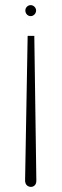

<svg xmlns="http://www.w3.org/2000/svg" viewBox="-20 -730 242 750"><path d="M78 -25C78 -7 90 0 101 0C112 0 122 -8 122 -24L114 -590H88ZM100 -667C111 -667 121 -677 121 -689C121 -700 111 -710 100 -710C88 -710 79 -700 79 -689C79 -677 88 -667 100 -667Z"/></svg>

Font: Advent Pro
Style: ExtraLight
Weight: 250
Designer: Andreas Kalpakidis
Foundry: Andreas Kalpakidis
Version: Version 2.002 2007